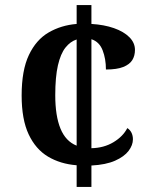

<svg xmlns="http://www.w3.org/2000/svg" viewBox="-20 -734 599 754"><path d="M281 -85Q217 -90 168.5 -119Q120 -148 92.5 -206.5Q65 -265 65 -359Q65 -458 93.5 -518Q122 -578 171 -606.5Q220 -635 281 -640V-714H339V-640Q389 -637 427.5 -623.5Q466 -610 488 -588Q510 -566 510 -538Q510 -515 499.5 -498Q489 -481 464 -471Q439 -461 396 -461Q396 -503 383 -536.5Q370 -570 339 -580V-152Q388 -153 425.5 -175.5Q463 -198 480 -231Q491 -224 496.5 -212.5Q502 -201 502 -187Q502 -164 485 -141.5Q468 -119 432 -103Q396 -87 339 -84V0H281ZM281 -579Q256 -571 237 -547Q218 -523 207.5 -477.5Q197 -432 197 -360Q197 -279 217.5 -229Q238 -179 281 -162Z"/></svg>

Font: Noto Serif Vithkuqi SemiBold
Style: Regular
Weight: 600
Version: Version 1.005